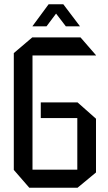

<svg xmlns="http://www.w3.org/2000/svg" viewBox="-20 -884 510 904"><path d="M133 -623V-85H344V-328H172V-402H345L432 -325V-72L345 0H118L45 -84V-634L132 -708H359L432 -624V-623ZM290 -760 244 -820 199 -760H133V-761L209 -864H277H278L356 -761V-760Z"/></svg>

Font: Foldit Thin
Style: Regular
Weight: 400
Version: Version 1.003